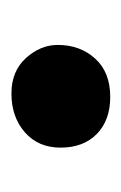

<svg xmlns="http://www.w3.org/2000/svg" viewBox="43 -432 217 344"><g transform="rotate(-90 152.0 -259.5)"><path d="M151 -171Q109 -171 84.5 -195Q60 -219 60 -260Q60 -300 87.5 -324Q115 -348 157 -348Q197 -348 220.5 -322Q244 -296 244 -265Q244 -225 219.5 -198Q195 -171 151 -171Z"/></g></svg>

Font: Vollkorn ExtraBold
Style: Regular
Weight: 800
Designer: Friedrich Althausen
Foundry: Friedrich Althausen
Version: Version 5.000; ttfautohint (v1.8.3)